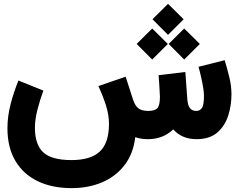

<svg xmlns="http://www.w3.org/2000/svg" viewBox="-20 -722 1239 996"><path d="M771 -622.1 851.6 -702.1 932.6 -622.1 851.6 -541ZM855 -494.1 935.5 -574.2 1016.6 -494.1 935.5 -413.1ZM689 -494.1 769.5 -574.2 850.6 -494.1 769.5 -413.1ZM747.6 0Q710.9 0 681.6 -10.3Q671.4 76.2 625.7 135Q580.1 193.8 509.3 223.9Q438.5 253.9 352.1 253.9Q249.5 253.9 174.8 217.5Q100.1 181.2 59.3 111.8Q18.6 42.5 18.6 -56.6Q18.6 -118.7 35.2 -182.4Q51.8 -246.1 75.7 -304.2L205.1 -252Q188 -206.1 174.6 -154.3Q161.1 -102.5 161.1 -59.1Q161.1 27.8 204.3 68.1Q247.6 108.4 350.6 108.4Q449.7 108.4 497.3 64.5Q544.9 20.5 545.4 -78.1Q545.4 -127 528.6 -178.5Q511.7 -230 490.2 -275.4L631.8 -324.2L669.9 -206.1Q680.7 -173.3 697.8 -160.2Q714.8 -147 748.5 -146.5Q784.2 -146.5 796.9 -161.6Q809.6 -176.8 809.6 -219.2Q809.6 -225.6 808.3 -246.3Q807.1 -267.1 805.7 -291.3Q804.2 -315.4 802.7 -332L941.4 -348.6L951.7 -207.5Q954.1 -175.3 965.3 -160.9Q976.6 -146.5 999.5 -146.5Q1014.6 -146.5 1026.4 -160.4Q1038.1 -174.3 1038.1 -225.6Q1038.1 -243.2 1033.7 -269.3Q1029.3 -295.4 1022.9 -323.7Q1016.6 -352.1 1009.8 -375.5L1145.5 -409.7Q1158.2 -368.2 1169.4 -322.5Q1180.7 -276.9 1180.7 -232.9Q1180.7 -174.8 1163.6 -121.6Q1146.5 -68.4 1107.2 -34.4Q1067.9 -0.5 1000 0Q923.3 0 878.9 -50.8Q825.2 0 747.6 0Z"/></svg>

Font: Vazir Black FD-UI
Style: Black-FD-UI
Weight: 900
Designer: Saber Rastikerdar
Foundry: Saber Rastikerdar
Version: Version 30.0.0